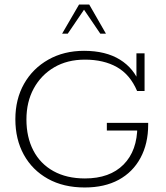

<svg xmlns="http://www.w3.org/2000/svg" viewBox="-20 -819 734 850"><path d="M355 11Q261 11 192 -27.5Q123 -66 85.5 -134Q48 -202 48 -291Q48 -380 86.5 -448Q125 -516 194 -555Q263 -594 352 -594Q448 -594 511 -555Q574 -516 600 -445L584 -449V-583H620V-416H587Q556 -489 497.5 -522Q439 -555 356 -555Q278 -555 220 -521Q162 -487 129.5 -427.5Q97 -368 97 -290Q97 -212 127.5 -153Q158 -94 216.5 -61.5Q275 -29 356 -29Q466 -29 527 -90.5Q588 -152 588 -261L606 -241H453V-275H636V-267Q636 -183 602 -120Q568 -57 505.5 -23Q443 11 355 11ZM255 -670 330 -799H375L449 -670H424L352 -776L280 -670Z"/></svg>

Font: Rokkitt ExtraLight
Style: Regular
Weight: 250
Version: Version 3.103